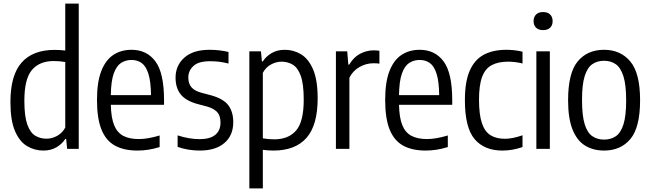

<svg xmlns="http://www.w3.org/2000/svg" viewBox="-20 -828 3618 1068"><path d="M221 9.5Q172 9.5 130.2 -15.5Q88.5 -40.5 63.2 -99.5Q38 -158.5 38 -260.5Q38 -409.5 100.2 -480Q162.5 -550.5 284 -550.5Q312 -550.5 343 -547V-808H418V0H353.5L348 -55H343Q326 -28 294.8 -9.2Q263.5 9.5 221 9.5ZM239 -56.5Q269 -56.5 297.8 -72.2Q326.5 -88 343 -118.5V-483Q313 -488.5 279 -488.5Q200 -488.5 157.8 -439Q115.5 -389.5 115.5 -267.5Q115.5 -181.5 131.8 -135.8Q148 -90 176 -73.2Q204 -56.5 239 -56.5Z M744.5 9.5Q669.5 9.5 619.5 -18Q569.5 -45.5 544.5 -107.2Q519.5 -169 519.5 -272Q519.5 -371.5 543.5 -433Q567.5 -494.5 610.8 -522.8Q654 -551 711.5 -551Q796.5 -551 844.5 -486.5Q892.5 -422 892.5 -270.5V-245H596.5Q598 -172.5 615.2 -131Q632.5 -89.5 666.5 -72Q700.5 -54.5 752.5 -54.5Q801.5 -54.5 868 -74.5V-10Q833.5 0.5 803.8 5Q774 9.5 744.5 9.5ZM711.5 -494.5Q679 -494.5 653.2 -477.8Q627.5 -461 612.5 -418.5Q597.5 -376 596.5 -299H820Q819 -376 805.2 -418.5Q791.5 -461 767.5 -477.8Q743.5 -494.5 711.5 -494.5Z M1091.5 9.5Q1026.5 9.5 968 -11V-75Q1032.5 -54 1090.5 -54Q1148 -54 1177.2 -77.8Q1206.5 -101.5 1206.5 -146Q1206.5 -185 1187.8 -204.8Q1169 -224.5 1133 -235L1078.5 -249.5Q1013 -267.5 984.8 -303.5Q956.5 -339.5 956.5 -396Q956.5 -463.5 1005.2 -507.2Q1054 -551 1145.5 -551Q1175.5 -551 1201.2 -547.8Q1227 -544.5 1251 -539V-474.5Q1223.5 -481.5 1199.8 -484.5Q1176 -487.5 1148.5 -487.5Q1084.5 -487.5 1056 -461Q1027.5 -434.5 1027.5 -397.5Q1027.5 -362.5 1045 -342.5Q1062.5 -322.5 1099 -312.5L1153.5 -298Q1222.5 -279 1250 -242.5Q1277.5 -206 1277.5 -148.5Q1277.5 -74.5 1228.2 -32.5Q1179 9.5 1091.5 9.5Z M1367 220V-542.5H1431.5L1437 -486.5H1442Q1459 -513.5 1490.2 -532.2Q1521.5 -551 1564 -551Q1613 -551 1654.5 -526Q1696 -501 1721.5 -442Q1747 -383 1747 -281Q1747 -131.5 1684.8 -61Q1622.5 9.5 1501 9.5Q1473 9.5 1442 5.5V220ZM1506 -53Q1585 -53 1627.2 -102.2Q1669.5 -151.5 1669.5 -273.5Q1669.5 -360 1653.2 -405.5Q1637 -451 1609 -468Q1581 -485 1546 -485Q1516 -485 1487.2 -469.2Q1458.5 -453.5 1442 -423V-58.5Q1472 -53 1506 -53Z M1848.5 0V-542.5H1911.5L1917.5 -468.5H1922.5Q1946.5 -509.5 1982.8 -528.8Q2019 -548 2059.5 -548Q2069 -548 2077 -547.2Q2085 -546.5 2090.5 -545.5V-474Q2081.5 -475.5 2073.5 -475.8Q2065.5 -476 2055.5 -476Q2017 -476 1980.2 -455.5Q1943.5 -435 1923.5 -396V0Z M2347.5 9.5Q2272.5 9.5 2222.5 -18Q2172.5 -45.5 2147.5 -107.2Q2122.5 -169 2122.5 -272Q2122.5 -371.5 2146.5 -433Q2170.5 -494.5 2213.8 -522.8Q2257 -551 2314.5 -551Q2399.5 -551 2447.5 -486.5Q2495.5 -422 2495.5 -270.5V-245H2199.5Q2201 -172.5 2218.2 -131Q2235.5 -89.5 2269.5 -72Q2303.5 -54.5 2355.5 -54.5Q2404.5 -54.5 2471 -74.5V-10Q2436.5 0.5 2406.8 5Q2377 9.5 2347.5 9.5ZM2314.5 -494.5Q2282 -494.5 2256.2 -477.8Q2230.5 -461 2215.5 -418.5Q2200.5 -376 2199.5 -299H2423Q2422 -376 2408.2 -418.5Q2394.5 -461 2370.5 -477.8Q2346.5 -494.5 2314.5 -494.5Z M2774.5 9.5Q2674 9.5 2620 -54.2Q2566 -118 2566 -271Q2566 -374 2593 -435.2Q2620 -496.5 2671.5 -523.8Q2723 -551 2796.5 -551Q2818 -551 2841 -548.5Q2864 -546 2886.5 -540.5V-475Q2864 -480.5 2843 -482.8Q2822 -485 2807.5 -485Q2752 -485 2715.8 -466Q2679.5 -447 2662 -401Q2644.5 -355 2644.5 -273.5Q2644.5 -190 2660.8 -142.5Q2677 -95 2709 -75.5Q2741 -56 2789 -56Q2809.5 -56 2833.5 -60.8Q2857.5 -65.5 2886.5 -75.5V-10Q2857.5 0 2829.5 4.8Q2801.5 9.5 2774.5 9.5Z M2963.5 0V-542.5H3038.5V0ZM3001 -660.5Q2975.5 -660.5 2961.8 -674Q2948 -687.5 2948 -710.5Q2948 -733.5 2961.8 -747.2Q2975.5 -761 3001 -761Q3026.5 -761 3040.2 -747.2Q3054 -733.5 3054 -710.5Q3054 -687.5 3040.2 -674Q3026.5 -660.5 3001 -660.5Z M3340 9.5Q3279 9.5 3234 -18.5Q3189 -46.5 3164.5 -108.2Q3140 -170 3140 -270.5Q3140 -422 3193.5 -486.5Q3247 -551 3340 -551Q3432 -551 3486.2 -486Q3540.5 -421 3540.5 -271Q3540.5 -119.5 3486.8 -55Q3433 9.5 3340 9.5ZM3340 -51.5Q3378 -51.5 3405.5 -70.2Q3433 -89 3448 -136.2Q3463 -183.5 3463 -269Q3463 -356 3447.8 -404Q3432.5 -452 3405 -471Q3377.5 -490 3340 -490Q3302.5 -490 3275 -471.2Q3247.5 -452.5 3232.5 -405.2Q3217.5 -358 3217.5 -272.5Q3217.5 -185.5 3232.2 -137.5Q3247 -89.5 3274.8 -70.5Q3302.5 -51.5 3340 -51.5Z"/></svg>

Font: Encode Sans Cnd
Style: Regular
Weight: 400
Width: 3
Designer: Multiple Designers
Foundry: Impallari Type
Version: Version 3.002; ttfautohint (v1.8.3) -l 8 -r 50 -G 200 -x 14 